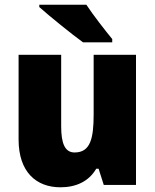

<svg xmlns="http://www.w3.org/2000/svg" viewBox="-20 -786 658 816"><path d="M347 -766H147V-756C187 -720 287 -639 333 -606H457V-620C429 -654 375 -723 347 -766ZM558 -553H378V-300C378 -197 364 -138 297 -138C256 -138 240 -176 240 -249V-553H59V-193C59 -56 133 10 237 10C302 10 357 -14 389 -69H399L421 0H558Z"/></svg>

Font: Noto Sans Sinhala SemiCondensed Black
Style: Regular
Weight: 900
Width: 4
Designer: Jelle Bosma - Monotype Design Team
Foundry: Monotype Imaging Inc.
Version: Version 2.006